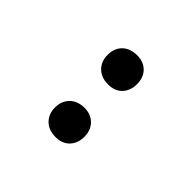

<svg xmlns="http://www.w3.org/2000/svg" viewBox="16 -996 568 568"><g transform="rotate(-45 300.0 -712.5)"><path d="M410 -651Q383 -651 366 -667Q349 -683 349 -711Q349 -740 366 -757Q383 -774 410 -774Q438 -774 454.5 -757Q471 -740 471 -711Q471 -684 454.5 -667.5Q438 -651 410 -651ZM190 -651Q163 -651 146 -667Q129 -683 129 -711Q129 -740 146 -757Q163 -774 190 -774Q217 -774 234 -757Q251 -740 251 -711Q251 -684 234 -667.5Q217 -651 190 -651Z"/></g></svg>

Font: Maple Mono Light
Style: Regular
Weight: 300
Monospace: yes
Designer: subframe7536
Version: Version 7.000